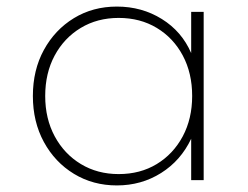

<svg xmlns="http://www.w3.org/2000/svg" viewBox="-20 -548 755 584"><path d="M335.5 16Q410 16 470 -21.8Q530 -59.5 561.5 -126V0H599.5V-512H561.5V-386.5Q533 -452.5 472.2 -490.2Q411.5 -528 335.5 -528Q262.5 -528 204.8 -492.8Q147 -457.5 113.5 -396.2Q80 -335 80 -256Q80 -177.5 113.5 -116Q147 -54.5 205 -19.2Q263 16 335.5 16ZM341 -18.5Q276.5 -18.5 226 -49Q175.5 -79.5 146.5 -133.2Q117.5 -187 117.5 -256Q117.5 -325.5 146.2 -379Q175 -432.5 225.5 -463Q276 -493.5 341 -493.5Q406.5 -493.5 457 -463Q507.5 -432.5 536 -379Q564.5 -325.5 564.5 -256Q564.5 -187 535.8 -133.2Q507 -79.5 456.8 -49Q406.5 -18.5 341 -18.5Z"/></svg>

Font: Spartan ExtraLight
Style: Regular
Weight: 200
Designer: Matt Bailey, Mirko Velimirovic
Foundry: Matt Bailey
Version: Version 1.003; ttfautohint (v1.8.3)